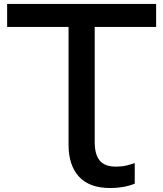

<svg xmlns="http://www.w3.org/2000/svg" viewBox="-20 -770 824 969"><path d="M16 -750H768V-634H16ZM565 71Q594 71 617.5 65.5Q641 60 660 53V157Q633 168 601.5 173.5Q570 179 537 179Q431 179 378.5 121.5Q326 64 326 -39V-689H458V-53Q458 10 483.5 40.5Q509 71 565 71Z"/></svg>

Font: Unbounded
Style: Regular
Weight: 400
Designer: Luke Prowse, Jean-Baptiste Morizot, Fátima Lázaro, Florian Runge
Foundry: NaN
Version: Version 1.701;gftools[0.9.28.dev5+ged2979d]